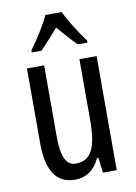

<svg xmlns="http://www.w3.org/2000/svg" viewBox="-87 -823 630 890"><g transform="rotate(-10 228.0 -378.0)"><path d="M267 -766H190C171 -723 134 -665 98 -616V-606H143C167 -629 198 -665 229 -700C259 -665 287 -632 315 -606H360V-616C327 -660 288 -721 267 -766ZM391 -537H310V-251C310 -123 284 -63 210 -63C165 -63 144 -107 144 -202V-537H63V-187C63 -67 98 10 195 10C246 10 288 -19 311 -72H317L326 0H391Z"/></g></svg>

Font: Noto Sans Telugu ExtraCondensed
Style: Regular
Weight: 400
Width: 2
Designer: Jelle Bosma - Monotype Design Team
Foundry: Monotype Imaging Inc.
Version: Version 2.005